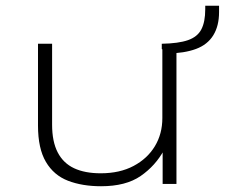

<svg xmlns="http://www.w3.org/2000/svg" viewBox="-20 -639 781 667"><path d="M331 8Q266 8 216.5 -11Q167 -30 139.5 -76.5Q112 -123 112 -203V-487H161V-206Q161 -147 180.5 -109.5Q200 -72 237.5 -54.5Q275 -37 330 -37Q396 -37 444 -62.5Q492 -88 518 -131Q544 -174 544 -229V-487H593V0H545V-118H550Q520 -63 468.5 -27.5Q417 8 331 8ZM560 -453 542 -469V-487Q600 -488 633 -499.5Q666 -511 679.5 -537Q693 -563 693 -607V-619H741V-597Q741 -549 721 -516.5Q701 -484 661 -469Q621 -454 560 -453Z"/></svg>

Font: Nunito Sans 10pt Expanded ExtraLight
Style: Regular
Weight: 250
Width: 7
Designer: Vernon Adams
Foundry: Vernon Adams
Version: Version 3.101;gftools[0.9.27]